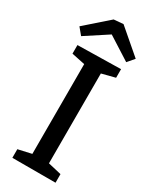

<svg xmlns="http://www.w3.org/2000/svg" viewBox="-232 -970 820 1025"><g transform="rotate(30 177.5 -457.5)"><path d="M311 -647 217 -623 229 -639V-58L217 -75L311 -53V0H45V-53L138 -74L127 -58V-639L141 -622L45 -642V-695L311 -700ZM38 -746 4 -787 144 -910 202 -915 351 -787 316 -746 140 -858 208 -857Z"/></g></svg>

Font: Bitter Thin Medium
Style: Regular
Weight: 500
Version: Version 3.021